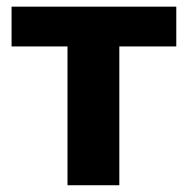

<svg xmlns="http://www.w3.org/2000/svg" viewBox="-20 -548 558 568"><path d="M333 -528.3V0H179.7V-528.3ZM501.5 -528.3V-410.6H14.2V-528.3Z"/></svg>

Font: Roboto ExtraBold
Style: Regular
Weight: 800
Designer: Christian Robertson
Foundry: Google
Version: Version 3.009; 2024